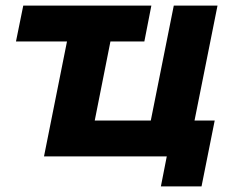

<svg xmlns="http://www.w3.org/2000/svg" viewBox="-20 -558 839 685"><path d="M137 0 219 -410H37L63 -538H520L495 -410H374L318 -128H518L600 -538H756L674 -128H746L699 107H554L575 0H494Z"/></svg>

Font: Montserrat
Style: Bold Italic
Weight: 700
Italic angle: -11.3°
Designer: Julieta Ulanovsky
Foundry: Julieta Ulanovsky
Version: Version 9.000; ttfautohint (v1.8.4.7-5d5b)